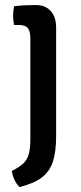

<svg xmlns="http://www.w3.org/2000/svg" viewBox="-20 -517 318 756"><path d="M201 19.5Q201 79 188.5 118.5Q176 158 144.8 181.8Q113.5 205.5 57 219.5Q46 209.5 37.8 192.5Q29.5 175.5 26.5 156Q55 142 70.8 127.5Q86.5 113 93 90.8Q99.5 68.5 99.5 32.5V-366.5Q99.5 -393 90 -405.8Q80.5 -418.5 56 -418.5H35.5Q31.5 -437 31.5 -455Q31.5 -464 32.5 -473.2Q33.5 -482.5 35.5 -492.5Q56 -495 76.5 -496Q97 -497 109 -497H122.5Q159 -497 180 -473.2Q201 -449.5 201 -408.5Z"/></svg>

Font: Signika Light
Style: Regular
Weight: 400
Version: Version 2.003;gftools[0.9.32]